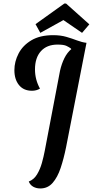

<svg xmlns="http://www.w3.org/2000/svg" viewBox="-20 -901 523 1081"><path d="M207 160Q185 160 167.5 150.5Q150 141 142 121Q171 110 188.5 81Q206 52 216 16Q226 -20 232 -52L318 -503Q327 -542 342.5 -573.5Q358 -605 383 -626L380 -625L379 -628Q370 -635 354.5 -642.5Q339 -650 304 -650Q244 -650 210.5 -613Q177 -576 177 -510Q177 -453 205 -402Q185 -390 160 -390Q113 -390 87 -422Q61 -454 61 -506Q61 -554 84.5 -599.5Q108 -645 156.5 -674Q205 -703 280 -703Q321 -703 353.5 -693.5Q386 -684 413.5 -673.5Q441 -663 466 -660H465H467L352 -72Q339 -8 321.5 44.5Q304 97 276.5 128.5Q249 160 207 160ZM207 -716 180 -765 342 -881H352L483 -764L442 -716L337 -788Z"/></svg>

Font: Sansita Swashed
Style: Regular
Weight: 400
Designer: Pablo Cosgaya
Foundry: Omnibus-Type
Version: Version 1.003; ttfautohint (v1.8.3)